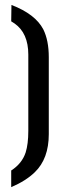

<svg xmlns="http://www.w3.org/2000/svg" viewBox="-20 -730 257 778"><path d="M25.4 28.3V-39.1Q69.3 -67.4 84 -112.3Q94.7 -146.5 94.7 -199.2V-508.8Q94.7 -595.7 39.1 -634.8Q32.2 -639.6 25.4 -643.6L26.4 -710Q123 -672.9 155.3 -611.3Q177.7 -566.4 177.7 -498V-186.5Q177.7 -86.9 121.1 -32.2Q85 2.9 25.4 28.3Z"/></svg>

Font: Post No Bills Jaffna
Style: Bold
Weight: 700
Designer: Kosala Senevirathne, Siva Puranthara, Lasantha Premarathna, Tharique Azeez
Foundry: Mooniak
Version: Version 1.220 ; ttfautohint (v1.6)